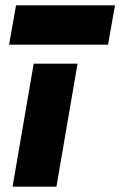

<svg xmlns="http://www.w3.org/2000/svg" viewBox="-20 -698 450 718"><path d="M106 -460 27 0H191L270 -460ZM14 -531H384L410 -678H40Z"/></svg>

Font: Jost ExtraBold
Style: Italic
Weight: 800
Italic angle: -5°
Version: Version 3.710